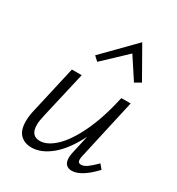

<svg xmlns="http://www.w3.org/2000/svg" viewBox="-168 -801 844 914"><g transform="rotate(30 254.5 -344.0)"><path d="M483 -70Q413 5 361 5Q341 5 330 -7Q319 -19 319 -42Q319 -54 322 -69L345 -172Q300 -83 246.5 -39Q193 5 140 5Q102 5 78.5 -18Q55 -41 55 -90Q55 -121 63 -153L122 -413H176L117 -157Q109 -123 109 -102Q109 -42 159 -42Q199 -42 243 -83Q287 -124 327 -207.5Q367 -291 394 -413H445L371 -82Q368 -70 368 -61Q368 -42 386 -42Q401 -42 419 -55Q437 -68 463 -94ZM442 -526 409 -507 333 -623 208 -505 184 -527 347 -693Z"/></g></svg>

Font: Ysabeau Semilight
Style: Italic
Weight: 300
Italic angle: -12°
Designer: Christian Thalmann (Catharsis Fonts)
Version: Version 0.003